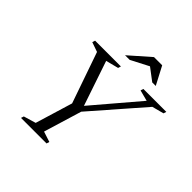

<svg xmlns="http://www.w3.org/2000/svg" viewBox="-220 -1030 1202 1202"><g transform="rotate(45 381.0 -429.0)"><path d="M626.5 -632 553.5 -651 559.5 -670H762.5L756.5 -651L678.5 -630.5L385 -294L308.5 -41.5L378 -19L372 0H146L152 -19L233 -43L308 -290.5L190.5 -628.5L126 -651L132 -670H360.5L354.5 -651L270.5 -629.5L378 -312L355 -313ZM329 -738 465.5 -858H538L601 -738H570L484 -803H495.5L370 -738Z"/></g></svg>

Font: Newsreader 16pt
Style: Italic
Weight: 400
Italic angle: -17°
Designer: Hugues Gentile
Foundry: Production Type
Version: Version 1.003